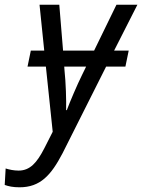

<svg xmlns="http://www.w3.org/2000/svg" viewBox="-114 -556 604 816"><path d="M-31 240C57 240 103 189 152 95L337 -273H419L433 -341H371L470 -536H381L286 -341H154L138 -536H54L74 -341H17L3 -273H81L110 4L74 75C43 135 14 169 -35 169C-55 169 -74 165 -90 160L-94 230C-77 236 -59 240 -31 240ZM167 -88C168 -130 166 -203 160 -259L159 -273H252L234 -236C215 -198 183 -123 170 -88Z"/></svg>

Font: Noto Sans SemiCondensed
Style: Italic
Weight: 400
Width: 4
Italic angle: -12°
Designer: Monotype Design Team
Foundry: Monotype Imaging Inc.
Version: Version 2.013